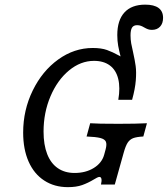

<svg xmlns="http://www.w3.org/2000/svg" viewBox="-20 -787 716 819"><path d="M78.8 -221.3Q78.8 -317.4 119.5 -400.7Q160.2 -484.1 228.3 -533.2Q296.4 -582.3 375.6 -582.3Q412.5 -582.3 436.3 -573.7Q460.2 -565.2 488 -549.8Q507.3 -538.6 521 -533.1Q534.7 -527.5 552.2 -527.5Q557.3 -488.5 555.5 -451.1Q553.7 -413.6 543.5 -361.3H484.6Q493.5 -413 484.3 -450.5Q475.1 -488 448.7 -507.7Q422.2 -527.4 381.1 -527.4Q323.8 -527.4 274.2 -486.3Q224.6 -445.2 195.2 -375.8Q165.8 -306.5 165.8 -225.7Q165.8 -169.4 181.3 -129.8Q196.7 -90.3 226.4 -69.8Q256.2 -49.2 298.2 -49.2Q345.5 -49.2 380.1 -70.5Q414.6 -91.9 424.3 -126.9L430.6 -150Q436.3 -171.7 431.6 -182.6Q426.9 -193.5 407.9 -198.4Q388.9 -203.2 349.3 -204.8L364.7 -261.3Q392.8 -258.9 485.2 -258.9Q562.2 -258.9 606.8 -261.3L591.4 -204.8Q562.5 -203.2 547.9 -197.6Q533.4 -191.9 524.5 -178.2Q515.6 -164.5 507.6 -135.5L469.7 0H410.8Q414.5 -16.1 412.6 -24.2Q410.8 -32.3 404.1 -32.3Q399.9 -32.3 393.6 -29Q387.4 -25.7 380.7 -21.7Q355.4 -6.4 330.5 2.4Q305.6 11.3 269.7 11.3Q211.7 11.3 168.5 -17Q125.2 -45.2 102 -97.7Q78.8 -150.2 78.8 -221.3ZM495.6 -540.9Q488 -570.5 484.1 -591.7Q480.3 -612.9 480.3 -637.4Q480.3 -700.7 510.9 -734Q541.4 -767.2 599.5 -767.2Q637 -767.2 656.3 -753.1Q675.6 -738.9 675.6 -710.9Q675.6 -687 662.7 -673.3Q649.9 -659.6 628.3 -659.6Q618.6 -659.6 611.6 -662.1Q604.5 -664.5 595 -670Q588.5 -674 581.2 -676.8Q574 -679.6 565.1 -679.6Q549.8 -679.6 543.3 -669.4Q536.8 -659.1 536.8 -636.3Q536.8 -618.4 539.7 -601.7Q542.7 -585.1 547.8 -563.7Q555.3 -530.1 558.7 -505.3Q562.1 -480.5 559.3 -444.3Q556.5 -408.2 543.5 -361.3H494.5Q506.8 -399.2 508.9 -429.7Q511.1 -460.2 507.5 -483Q503.8 -505.7 495.6 -540.9Z"/></svg>

Font: Playfair Micro SmCond SmLight
Style: Italic
Weight: 360
Width: 4
Italic angle: -15.6°
Designer: Claus Eggers Sørensen
Foundry: Claus Eggers Sørensen
Version: Version 2.203;Glyphs 3.3 (3326)